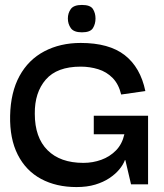

<svg xmlns="http://www.w3.org/2000/svg" viewBox="-20 -747 663 778"><path d="M290 11Q208 11 146.5 -22Q85 -55 52 -120Q19 -185 21 -278Q23 -373 59 -439Q95 -505 159.5 -539Q224 -573 307 -573Q422 -573 485.5 -523.5Q549 -474 569 -378L471 -364Q461 -406 436.5 -431Q412 -456 378 -466.5Q344 -477 307 -477Q211 -477 165.5 -424.5Q120 -372 121 -286Q121 -190 172.5 -138.5Q224 -87 318 -87Q356 -87 390.5 -99.5Q425 -112 450 -137.5Q475 -163 484 -203H360V-278H580V0H511L488 -98H486Q479 -79 463 -60Q447 -41 423 -25Q399 -9 366 1Q333 11 290 11ZM312 -616Q279 -616 267 -633Q255 -650 255 -672Q255 -694 267 -710.5Q279 -727 312 -727Q346 -727 356.5 -710.5Q367 -694 367 -672Q367 -650 356.5 -633Q346 -616 312 -616Z"/></svg>

Font: Darker Grotesque
Style: Bold
Weight: 700
Designer: Gabriel Lam
Foundry: TypeRant
Version: Version 1.000;gftools[0.9.28]